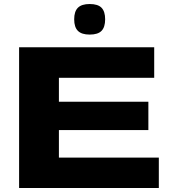

<svg xmlns="http://www.w3.org/2000/svg" viewBox="-20 -935 845 955"><path d="M75 0V-700H747V-548H273V-429H718V-288H273V-151H770V0ZM426 -763Q386 -763 367.5 -781.5Q349 -800 349 -839Q349 -878 367.5 -896.5Q386 -915 426 -915Q467 -915 485 -896.5Q503 -878 503 -839Q503 -800 485 -781.5Q467 -763 426 -763Z"/></svg>

Font: Georama Extended
Style: Bold
Weight: 700
Width: 7
Designer: Jean-Baptiste Levee
Foundry: Production Type
Version: Version 1.000